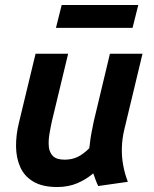

<svg xmlns="http://www.w3.org/2000/svg" viewBox="-20 -740 618 772"><path d="M210 12Q151 12 114.5 -9.5Q78 -31 61.5 -68Q45 -105 44.5 -151Q44 -197 56 -246L123 -524H254L189 -254Q183 -227 178.5 -199.5Q174 -172 176.5 -149Q179 -126 193.5 -112Q208 -98 240 -98Q269 -98 292 -109Q315 -120 339 -144Q341 -161 343.5 -179.5Q346 -198 350 -217Q354 -236 357 -252L422 -524H553L480 -220Q471 -183 470 -146Q469 -109 475.5 -74.5Q482 -40 494 -9L375 8Q369 -4 364.5 -16.5Q360 -29 355 -43Q326 -18 290 -3Q254 12 210 12ZM205 -628 228 -720H536L513 -628Z"/></svg>

Font: Ubuntu Sans
Style: Bold Italic
Weight: 700
Italic angle: -13.5°
Designer: Dalton Maag Ltd
Foundry: Dalton Maag Ltd
Version: Version 1.006